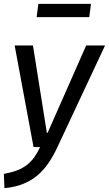

<svg xmlns="http://www.w3.org/2000/svg" viewBox="-37 -763 565 996"><path d="M260 2Q239 47 214 83.5Q189 120 157 147Q125 174 83 191Q41 208 -14 213L-17 139Q22 132 51 121Q80 110 102 93Q124 76 140.5 53Q157 30 171 0H137L39 -527H134L206 -74H210L410 -527H508ZM426 -674H153L162 -743H435Z"/></svg>

Font: Yekcdsyqcyvpieeyorgstswgcgt
Style: Regular
Weight: 400
Italic angle: -8°
Designer: Carrois Corporate & Edenspiekermann
Foundry: Carrois Corporate GbR & Edenspiekermann AG
Version: Version 2.001